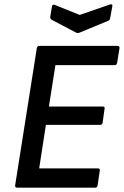

<svg xmlns="http://www.w3.org/2000/svg" viewBox="-20 -867 572 887"><path d="M60 0Q48 0 50 -11L150 -644Q152 -655 162 -655H522Q527 -655 530 -652.5Q533 -650 532 -644L521 -576Q519 -566 510 -566H236L206 -375H454Q466 -375 463 -364L454 -300Q452 -290 443 -290H192L161 -89H432Q443 -89 441 -79L431 -11Q429 0 420 0ZM487 -846Q493 -848 496.5 -846.5Q500 -845 499 -839L489 -784Q487 -773 480 -771L347 -716Q340 -713 332 -716L220 -775Q211 -780 212 -789L220 -837Q222 -849 234 -844L348 -798Z"/></svg>

Font: Sofia Sans SemiBold
Style: Italic
Weight: 600
Italic angle: -9°
Designer: Botio Nikoltchev, Ani Petrova
Foundry: lettersoup
Version: Version 4.100-B